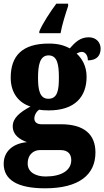

<svg xmlns="http://www.w3.org/2000/svg" viewBox="-33 -786 565 1040"><path d="M180 -616V-606H295C302 -648 323 -715 336 -753V-766H272C240 -723 197 -658 180 -616ZM211 234C396 234 484 160 484 40C484 -58 423 -113 297 -113H191C171 -113 153 -122 153 -144C153 -165 168 -186 180 -192C191 -189 219 -188 231 -188C373 -188 436 -262 436 -370C436 -429 411 -469 382 -496C389 -499 398 -505 411 -505C423 -505 443 -493 443 -459C495 -459 512 -489 512 -523C512 -555 489 -584 448 -584C401 -584 374 -557 345 -524C311 -542 279 -550 231 -550C88 -550 25 -484 25 -365C25 -279 72 -228 132 -209C75 -178 36 -147 36 -102C36 -53 76 -30 113 -16C36 -9 -13 35 -13 101C-13 188 61 234 211 234ZM229 -251C182 -251 173 -300 173 -364C173 -431 182 -486 230 -486C279 -486 286 -433 286 -365C286 -299 279 -251 229 -251ZM214 170C162 170 117 148 117 100C117 44 157 27 182 27H296C336 27 353 50 353 81C353 137 300 170 214 170Z"/></svg>

Font: Noto Serif Armenian Condensed Black
Style: Regular
Weight: 900
Width: 3
Designer: Monotype Design Team
Foundry: Monotype Imaging Inc.
Version: Version 2.008